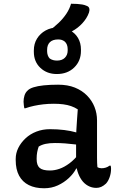

<svg xmlns="http://www.w3.org/2000/svg" viewBox="-20 -997 640 1027"><path d="M499 -353Q499 -328 499 -303Q499 -278 499 -253Q499 -228 499 -202.5Q499 -177 499 -152Q499 -138 499.5 -126.5Q500 -115 501 -103Q506 -100 512 -98.5Q518 -97 523 -97Q535 -97 546 -100.5Q557 -104 566 -111H572Q573 -106 573.5 -102.5Q574 -99 574 -94Q574 -71 566.5 -49.5Q559 -28 547 -15Q534 -3 521.5 2.5Q509 8 495 8Q471 8 450.5 -3.5Q430 -15 416.5 -34.5Q403 -54 395 -79Q387 -104 387 -130Q387 -158 387 -187.5Q387 -217 387 -240Q387 -274 388.5 -302Q390 -330 392 -357Q394 -384 396 -412Q379 -423 360 -429.5Q341 -436 318.5 -439Q296 -442 268 -442Q238 -442 212 -439Q186 -436 162.5 -431Q139 -426 116 -418H110Q109 -425 107.5 -434Q106 -443 106 -453Q106 -470 111 -486Q116 -502 127 -512Q137 -523 159 -530Q181 -537 214 -540.5Q247 -544 291 -544Q342 -544 380.5 -528.5Q419 -513 445.5 -486Q472 -459 485.5 -425Q499 -391 499 -353ZM176 -146Q176 -113 192 -99Q208 -85 247 -85Q272 -85 298 -94Q324 -103 351 -123Q378 -143 403 -175L408 -96H388Q374 -69 348.5 -45Q323 -21 289.5 -5.5Q256 10 216 10Q168 10 134 -7Q100 -24 82 -57.5Q64 -91 64 -141V-147Q64 -178 78 -206Q92 -234 116.5 -257Q141 -280 174.5 -293Q208 -306 247 -306Q288 -306 323.5 -301.5Q359 -297 385 -289.5Q411 -282 421 -273Q427 -268 431 -260.5Q435 -253 437 -241.5Q439 -230 439 -214Q411 -221 383 -224.5Q355 -228 327.5 -230Q300 -232 274 -232Q245 -232 224 -227.5Q203 -223 187 -213Q182 -199 179 -183.5Q176 -168 176 -149ZM290 -850Q326 -850 354 -835Q382 -820 397.5 -793.5Q413 -767 413 -732V-725Q413 -671 377 -636Q341 -601 284 -601Q231 -601 196 -634Q161 -667 161 -720V-727Q161 -763 178 -790.5Q195 -818 224 -834Q253 -850 290 -850ZM291 -786Q262 -786 247 -771.5Q232 -757 232 -730V-723Q232 -712 235.5 -701.5Q239 -691 246 -684Q255 -678 264.5 -675.5Q274 -673 285 -673Q312 -673 327 -688Q342 -703 342 -727V-734Q342 -747 338 -757.5Q334 -768 326 -775Q318 -781 310 -783.5Q302 -786 291 -786ZM360 -977Q378 -977 392.5 -976Q407 -975 419.5 -973Q432 -971 443 -966Q455 -962 457.5 -952Q460 -942 456 -930Q450 -913 441 -899Q432 -885 420.5 -872.5Q409 -860 395 -849Q381 -838 364 -829Q349 -821 335 -818Q321 -815 302 -815Q291 -815 280.5 -816.5Q270 -818 260 -821Q250 -824 238 -829Q270 -852 294 -875Q318 -898 335 -923.5Q352 -949 360 -977Z"/></svg>

Font: Recursive Monospace Casual Medium
Style: Regular
Weight: 500
Version: Version 1.047